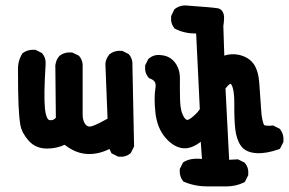

<svg xmlns="http://www.w3.org/2000/svg" viewBox="-20 -544 1043 693"><path d="M404.8 20.5 385.3 10.7 382.3 9.3 380.9 5.9 375 -6.3Q354.5 3.9 334.7 8.3Q314.9 12.7 294.9 11.7Q252.9 9.8 213.4 -21.5Q184.1 -7.8 149.4 -7.8Q108.9 -7.8 83.5 -36.1Q71.8 -49.3 64.2 -63.2Q56.6 -77.1 53.7 -91.8Q48.8 -119.1 46.9 -165.5Q44.9 -211.9 44.9 -295.9Q44.9 -305.7 46.6 -315.2Q48.3 -324.7 51.8 -333.3Q55.2 -341.8 60.1 -350.1L61 -351.6L62.5 -352.5Q71.8 -359.4 83 -362.3Q94.2 -365.2 106.4 -364.3H108.4L109.9 -363.3L129.4 -353.5L131.3 -352.5L132.3 -351.1Q147 -334.5 144.5 -308.6Q137.7 -201.2 142.1 -153.3Q143.6 -137.7 146.7 -127.7Q149.9 -117.7 152.8 -114.3Q155.8 -110.8 159.2 -110.4Q172.9 -108.4 181.6 -119.1L179.7 -307.6V-308.1V-308.6Q180.2 -311 180.7 -313.2Q181.2 -315.4 181.6 -317.6Q182.1 -319.8 182.9 -322Q183.6 -324.2 184.3 -326.2Q185.1 -328.1 186.3 -330.1Q187.5 -332 188.5 -334Q189.5 -335.9 190.9 -337.6Q192.4 -339.4 193.8 -341.3L194.3 -342.3L195.3 -342.8Q213.9 -356.9 239.3 -354.5H240.7L242.7 -353.5L263.2 -343.8L264.6 -342.8L266.1 -341.3Q280.3 -324.7 278.3 -299.3V-130.9Q278.3 -118.2 281.2 -108.9Q284.2 -99.6 290 -93.3Q299.3 -83 316.9 -90.3Q338.4 -98.6 368.2 -115.7L360.4 -313V-314V-314.5Q361.3 -323.7 365 -332Q368.7 -340.3 374.5 -347.2L375 -348.1L376 -348.6Q394.5 -362.8 419.9 -360.4H421.9L423.3 -359.4L442.9 -349.6L444.8 -348.6L445.8 -347.2Q460 -330.6 458 -305.2L463.9 -17.6V-15.1L462.9 -13.2L453.1 6.3L452.1 8.3L450.7 9.3Q434.1 23.9 408.2 21.5H406.2Z M729.5 128.9Q683.6 128.9 644.5 112.3L642.6 111.8L641.1 109.9Q636.2 104 633.3 97.4Q630.4 90.8 629.4 83.3Q628.4 75.7 628.9 67.4V65.4L629.9 64L639.6 44.4L641.1 42L643.6 40.5Q668 25.4 709 29.8L704.6 -32.2Q670.9 -6.8 643.1 -8.8Q608.4 -11.2 577.6 -46.4Q547.4 -81.1 541 -136.7Q535.2 -190.9 541 -226.1Q543.5 -240.2 538.6 -248.3Q533.7 -256.3 520 -261.2L517.6 -262.2L516.1 -264.2Q501.5 -280.8 503.9 -306.6V-308.6L504.9 -310.1L514.6 -329.6L515.6 -331.1L517.1 -332.5Q536.1 -349.1 563.5 -344.7Q578.1 -343.3 590.3 -336.7Q602.5 -330.1 611.8 -317.9Q629.9 -294.4 629.4 -259.3Q628.9 -227.5 629.9 -182.6Q630.9 -140.6 645 -120.1Q650.4 -111.8 655.5 -111.3Q660.6 -110.8 670.9 -118.7Q691.9 -135.3 701.2 -149.9L688 -422.9Q646.5 -422.9 612.8 -439.5L610.8 -440.4L609.9 -441.9Q595.2 -458.5 597.7 -484.4V-485.8L598.6 -487.8L608.4 -508.3L609.4 -510.3L611.3 -511.7Q631.8 -527.8 661.1 -523.4Q744.6 -517.6 765.6 -514.2Q777.3 -512.2 783.2 -502.4Q789.1 -492.7 788.8 -479.2Q788.6 -465.8 786.1 -449.7L789.6 -343.3Q814.5 -351.6 841.8 -346.2Q859.4 -342.3 873 -334Q886.7 -325.7 896 -312.5Q913.1 -287.6 916 -242.2L922.9 -143.1Q923.3 -134.8 924.3 -127.4Q925.3 -120.1 926.5 -114.7Q927.7 -109.4 928.7 -105.2Q929.7 -101.1 930.9 -98.1Q932.1 -95.2 932.9 -93.8Q933.6 -92.3 934.6 -91.8Q948.2 -88.9 962.9 -90.8L965.8 -91.3L968.3 -89.8L987.8 -80.1L989.7 -79.1L991.2 -77.1Q1005.4 -58.6 1002.9 -33.2V-31.2L1002 -29.8L992.2 -10.3L990.2 -6.8L986.8 -5.4Q941.9 10.7 905.8 8.8Q866.7 6.3 849.6 -17.6Q833.5 -40.5 829.1 -78.1Q825.2 -113.8 825.7 -168Q826.2 -219.2 815.4 -238.3Q814 -240.2 813 -241.2Q809.1 -243.7 793.9 -224.6L807.1 32.7L836.4 31.2H838.9L841.3 32.2L860.8 42L862.8 43L863.8 44.4Q878.4 61 876 86.9V88.9L875 90.3L865.2 109.9L863.8 112.8L860.8 114.3Q831.5 128.9 795.9 128.9Z"/></svg>

Font: NaikaiFont
Style: Bold
Weight: 700
Version: Version 1.89